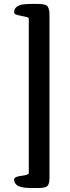

<svg xmlns="http://www.w3.org/2000/svg" viewBox="-20 -884 354 974"><path d="M231 18.1Q231 51.3 219.5 60.5Q208 69.8 173.3 69.8H147.9Q131.3 69.8 119.9 69.3Q108.4 68.8 94.5 66.2Q80.6 63.5 72 59.1Q63.5 54.7 57.6 46.4Q51.8 38.1 51.8 26.4Q51.8 12.2 88.9 7.8Q126 3.4 126 -5.4V-789.6Q126 -795.9 107.4 -799.3Q88.9 -802.7 70.3 -807.4Q51.8 -812 51.8 -820.8Q51.8 -831.1 55.4 -838.6Q59.1 -846.2 66.9 -850.8Q74.7 -855.5 82.5 -858.4Q90.3 -861.3 104 -862.5Q117.7 -863.8 127 -864Q136.2 -864.3 152.3 -864.3Q173.8 -864.3 183.8 -863.8Q193.8 -863.3 205.3 -860.6Q216.8 -857.9 220.9 -852.3Q225.1 -846.7 228 -836.7Q231 -826.7 231 -811Z"/></svg>

Font: Corben
Style: Regular
Weight: 400
Designer: vernon adams
Foundry: vernon adams
Version: Version 1.100